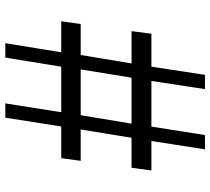

<svg xmlns="http://www.w3.org/2000/svg" viewBox="-55 -755 810 740"><g transform="rotate(-90 350.0 -385.0)"><path d="M176.5 -206.5H63L73.5 -283H189L221 -479H100L110.5 -554H232.5L266.5 -769.5H321.5L287.5 -554H463L498 -769.5H553.5L518.5 -554H638L627.5 -479H508L475.5 -283H600L590 -206.5H463L431.5 0H376.5L408 -206.5H232L199.5 0H144.5ZM420.5 -283 452.5 -479H276L243.5 -283Z"/></g></svg>

Font: Merriweather Text
Style: Regular
Weight: 400
Designer: Eben Sorkin
Foundry: Eben Sorkin
Version: Version 2.100; ttfautohint (v1.7.19-72a1) -l 8 -r 50 -G 200 